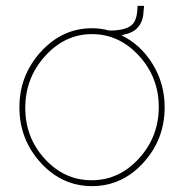

<svg xmlns="http://www.w3.org/2000/svg" viewBox="-20 -623 626 653"><path d="M393 -503Q459 -471 499.5 -404.5Q540 -338 540 -258Q540 -149 467.5 -69.5Q395 10 293 10Q191 10 118.5 -69.5Q46 -149 46 -258Q46 -367 119 -447Q192 -527 293 -527Q322 -527 352 -519Q412 -519 432 -542Q447 -559 448 -603H470Q468 -580 467 -571Q466 -562 461.5 -550.5Q457 -539 448 -529Q433 -511 393 -503ZM66 -256Q66 -155 132.5 -82.5Q199 -10 292 -10Q385 -10 452.5 -84Q520 -158 520 -259Q520 -360 452.5 -433.5Q385 -507 293 -507Q201 -507 133.5 -432.5Q66 -358 66 -256Z"/></svg>

Font: Raleway-v4020 Thin
Style: Regular
Weight: 250
Designer: Matt McInerney, Pablo Impallari, Rodrigo Fuenzalida
Foundry: Matt McInerney, Pablo Impallari, Rodrigo Fuenzalida
Version: Version 4.020;PS 004.020;hotconv 1.0.88;makeotf.lib2.5.64775